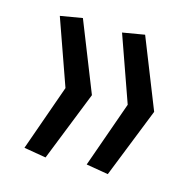

<svg xmlns="http://www.w3.org/2000/svg" viewBox="-75 -606 590 596"><g transform="rotate(15 220.0 -308.0)"><path d="M250 -520 321 -532 410 -308 321 -84 250 -96 325 -308ZM50 -520 121 -532 210 -308 121 -84 50 -96 125 -308Z"/></g></svg>

Font: Strait
Style: Regular
Weight: 400
Designer: Eduardo Rodriguez Tunni
Foundry: Eduardo Rodriguez Tunni
Version: Version 1.002; ttfautohint (v1.8.4.7-5d5b);gftools[0.9.23]